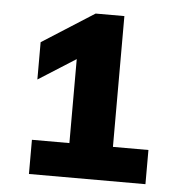

<svg xmlns="http://www.w3.org/2000/svg" viewBox="-43 -850 531 582"><g transform="rotate(5 223.0 -559.0)"><path d="M66 -308V-412H180V-667.5L66.5 -595.5V-709L225 -810H312.5V-412H420.5V-308Z"/></g></svg>

Font: Encode Sans SemiExpanded SemiExpanded
Style: Bold
Weight: 700
Width: 6
Designer: Multiple Designers
Foundry: Impallari Type
Version: Version 3.000; ttfautohint (v1.8.3) -l 8 -r 50 -G 200 -x 14 